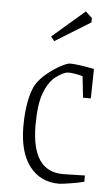

<svg xmlns="http://www.w3.org/2000/svg" viewBox="-50 -691 428 735"><g transform="rotate(5 164.0 -323.0)"><path d="M50 -197Q50 -250 58 -292Q66 -334 80 -359Q96 -384 122 -405Q148 -426 172.5 -439Q197 -452 208 -452Q222 -452 250 -448Q278 -444 300 -439L298 -326H268L259 -408Q227 -417 204 -417Q194 -417 180.5 -410Q167 -403 153 -392Q127 -370 111.5 -327Q96 -284 96 -206Q96 -28 217 -28L301 -30V-6Q283 -1 249 4.5Q215 10 205 10Q133 10 91.5 -44Q50 -98 50 -197ZM126 -549 250 -656 275 -633V-616L139 -532Z"/></g></svg>

Font: Grenze ExtraLight
Style: Regular
Weight: 275
Designer: Renata Polastri
Foundry: Omnibus-Type
Version: Version 1.002; ttfautohint (v1.8)